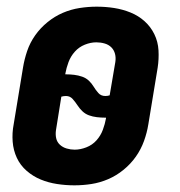

<svg xmlns="http://www.w3.org/2000/svg" viewBox="-20 -548 540 576"><path d="M203 8Q177 8 151 4Q125 0 102 -9.5Q79 -19 60 -35.5Q41 -52 30.5 -74.5Q20 -97 18 -123Q16 -149 21 -175L49 -345Q53 -370 61.5 -395Q70 -420 85.5 -442Q101 -464 122.5 -481.5Q144 -499 168.5 -509.5Q193 -520 219 -524Q245 -528 270 -528Q297 -528 322.5 -524Q348 -520 371.5 -510.5Q395 -501 413.5 -484.5Q432 -468 443 -445.5Q454 -423 455.5 -397Q457 -371 453 -345L425 -175Q421 -150 412 -125Q403 -100 387.5 -78Q372 -56 350.5 -38.5Q329 -21 304.5 -10.5Q280 0 254.5 4Q229 8 203 8ZM296 -260Q299 -260 302.5 -260.5Q306 -261 309 -262L326 -362Q328 -375 325 -386.5Q322 -398 314 -406Q306 -414 294 -417.5Q282 -421 269 -421Q252 -421 234.5 -414Q217 -407 204.5 -393Q192 -379 185.5 -361.5Q179 -344 176 -327V-325Q176 -325 176.5 -325Q177 -325 178 -325Q190 -325 202.5 -323.5Q215 -322 226.5 -318Q238 -314 246.5 -306Q255 -298 261 -288Q267 -278 275 -269Q283 -260 296 -260ZM204 -99Q221 -99 239 -106Q257 -113 269.5 -127Q282 -141 288.5 -158.5Q295 -176 298 -193V-195Q297 -195 296.5 -195Q296 -195 296 -195Q283 -195 270.5 -196.5Q258 -198 247 -202Q236 -206 227.5 -214Q219 -222 212.5 -232Q206 -242 198 -251Q190 -260 178 -260Q174 -260 171 -259.5Q168 -259 164 -258L148 -158Q146 -145 148.5 -133.5Q151 -122 159.5 -114Q168 -106 180 -102.5Q192 -99 204 -99Z"/></svg>

Font: Iosevka SS04 Heavy Oblique
Style: Regular
Weight: 900
Italic angle: -9°
Monospace: yes
Designer: Belleve Invis
Foundry: Belleve Invis
Version: Version 19.0.0; ttfautohint (v1.8.4)